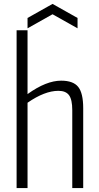

<svg xmlns="http://www.w3.org/2000/svg" viewBox="-20 -963 509 983"><path d="M121 -871 249 -943 377 -871V-818L249 -890L121 -818ZM65 -808H121V-481L122 -482Q217 -550 293 -550Q355 -550 380.5 -518Q406 -486 406 -409V0H350V-399Q350 -453 333.5 -475.5Q317 -498 279 -498Q209 -498 121 -437V0H65Z"/></svg>

Font: Encode Sans Compressed
Style: Light
Weight: 300
Designer: Pablo Impallari, Andres Torresi
Foundry: Pablo Impallari, Andres Torresi
Version: Version 1.000; ttfautohint (v1.00) -l 8 -r 50 -G 200 -x 14 -